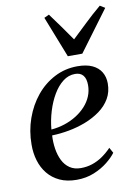

<svg xmlns="http://www.w3.org/2000/svg" viewBox="-91 -870 677 940"><g transform="rotate(-10 248.0 -400.0)"><path d="M412 -89Q397 -68 368 -44.8Q339 -21.5 299.8 -5.5Q260.5 10.5 213.5 10.5Q165 10.5 129.2 -6.2Q93.5 -23 70.2 -51.8Q47 -80.5 35.8 -118Q24.5 -155.5 25 -197.5Q25 -265.5 46.8 -326.8Q68.5 -388 107 -435Q145.5 -482 198 -509.2Q250.5 -536.5 312.5 -536.5Q357 -536.5 386.2 -522.8Q415.5 -509 430 -484.5Q444.5 -460 444.5 -428Q444.5 -386 425.5 -353.2Q406.5 -320.5 373.8 -296.8Q341 -273 300.5 -257.2Q260 -241.5 216.2 -233.5Q172.5 -225.5 132 -224.5Q130 -190.5 135 -158Q140 -125.5 153 -99.2Q166 -73 188.5 -57.8Q211 -42.5 243.5 -42.5Q273.5 -42.5 300.5 -51.5Q327.5 -60.5 351.8 -77.2Q376 -94 397 -116ZM294.5 -501.5Q261.5 -501.5 234 -480.2Q206.5 -459 185.5 -423.2Q164.5 -387.5 151 -343.2Q137.5 -299 133.5 -253.5Q168.5 -256.5 200.5 -267Q232.5 -277.5 259.5 -294.5Q286.5 -311.5 306.5 -333.5Q326.5 -355.5 337.2 -381.5Q348 -407.5 348 -436.5Q348 -468.5 334.5 -485Q321 -501.5 294.5 -501.5ZM275 -593 194.5 -798 219 -809.5Q242.5 -778 267.8 -742.5Q293 -707 319.5 -669Q356 -703 392.2 -738Q428.5 -773 472 -809.5L496.5 -794.5L347 -593Z"/></g></svg>

Font: Merriweather 96pt
Style: Italic
Weight: 400
Italic angle: -7.8°
Version: Version 2.101